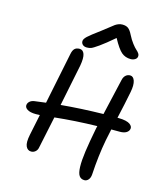

<svg xmlns="http://www.w3.org/2000/svg" viewBox="-145 -1098 1030 1236"><g transform="rotate(15 369.5 -479.5)"><path d="M331.1 -793Q312 -793 301.8 -803.7Q291.5 -814.5 293.9 -830.1Q296.4 -842.3 314 -858.9Q331.5 -875.5 393.1 -920.9Q412.6 -935.5 435.8 -954.1Q459 -972.7 467.5 -978.8Q476.1 -984.9 488.5 -990Q501 -995.1 515.1 -995.1Q539.6 -995.1 554.2 -984.4Q568.8 -973.6 583 -944.8Q597.7 -915.5 615 -893.1Q632.3 -870.6 643.3 -861.3Q654.3 -852.1 660.9 -841.8Q667.5 -831.5 665 -819.8Q663.1 -808.6 650.9 -801.3Q638.7 -793.9 623 -793.9Q586.9 -793.9 561.5 -815.4Q536.1 -836.9 501 -901.9Q442.9 -852.1 407.2 -826.9Q371.6 -801.8 358.9 -797.4Q346.2 -793 331.1 -793ZM158.2 -53.2Q133.8 -53.2 122.8 -77.6Q111.8 -102.1 123 -155.8Q142.1 -251 151.9 -294.9Q147.5 -294.9 138.7 -294.4Q129.9 -293.9 126 -293.9Q86.4 -293.9 67.1 -306.9Q47.9 -319.8 51.8 -337.9Q54.2 -350.1 64.9 -359.6Q75.7 -369.1 94.2 -372.1Q120.1 -376 169.9 -381.8Q207.5 -562 240.2 -726.1Q245.1 -751 256.8 -762Q268.6 -772.9 289.1 -772.9Q312.5 -772.9 321.3 -747.6Q330.1 -722.2 320.8 -669.9Q308.6 -607.9 264.2 -392.1Q394 -404.3 545.9 -407.2Q599.6 -640.6 601.1 -647Q605.5 -668.9 618.2 -680.4Q630.9 -691.9 647.9 -691.9Q669.4 -691.9 678.5 -664.8Q687.5 -637.7 678.2 -589.8Q662.1 -506.8 639.2 -407.2H646Q673.3 -407.2 693.4 -402.6Q713.4 -397.9 723.1 -390.6Q732.9 -383.3 736.6 -375.5Q740.2 -367.7 738.8 -359.9Q735.8 -343.3 719.7 -333.7Q703.6 -324.2 678.2 -324.2H620.1Q604.5 -250.5 604 -247.1Q583.5 -138.7 576.2 -13.2Q574.7 9.8 563.5 22.9Q552.2 36.1 537.1 36.1Q513.7 36.1 501.7 18.6Q489.7 1 488.5 -40.5Q487.3 -82 496.1 -145Q504.9 -208 523.9 -305.2Q524.4 -308.6 525.9 -314.2Q527.3 -319.8 527.8 -321.8Q378.9 -318.4 246.1 -304.2Q237.8 -265.6 222.9 -194.1Q208 -122.6 201.2 -90.8Q198.2 -74.2 186 -63.7Q173.8 -53.2 158.2 -53.2Z"/></g></svg>

Font: Shantell Sans Irregular Bouncy
Style: Italic
Weight: 400
Italic angle: -11.31°
Designer: Stephen Nixon, Anya Danilova, Shantell Martin
Foundry: Arrow Type
Version: Version 1.006;[9816181b4]